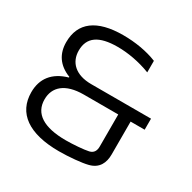

<svg xmlns="http://www.w3.org/2000/svg" viewBox="-153 -833 996 995"><g transform="rotate(30 345.0 -335.0)"><path d="M286 -310H492V-118C492 -95 484 -75 457 -69C431 -63 368 -58 323 -58C191 -58 122 -102 122 -187C122 -261 175 -310 286 -310ZM44 -185C44 -60 140 9 321 9C381 9 456 2 490 -7C547 -21 566 -64 566 -113V-310H650V-376H292C198 -376 149 -425 149 -495C149 -574 203 -612 315 -612C376 -612 446 -600 513 -574V-643C454 -667 382 -679 310 -679C152 -679 71 -617 71 -500C71 -432 103 -380 175 -352V-348C87 -323 44 -266 44 -185Z"/></g></svg>

Font: LT Wave Alt Light
Style: Regular
Weight: 300
Designer: Daniel Lyons
Version: Version 2.5 (Glyphs App)